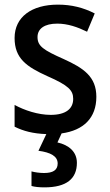

<svg xmlns="http://www.w3.org/2000/svg" viewBox="-20 -662 474 829"><path d="M312 41C312 -7 277 -36 228 -47L246 -86C341 -99 396 -153 396 -244C396 -331 341 -368 255 -407C167 -446 142 -463 142 -502C142 -538 172 -560 227 -560C273 -560 315 -545 356 -525L389 -604C340 -629 289 -642 230 -642C117 -642 43 -589 43 -498C43 -410 94 -374 185 -333C276 -293 296 -272 296 -235C296 -193 265 -166 199 -166C144 -166 85 -186 43 -209V-115C81 -96 123 -85 180 -83L146 -11C198 -4 229 12 229 44C229 73 208 85 170 85C152 85 130 82 116 78V141C130 145 149 147 172 147C268 147 312 109 312 41Z"/></svg>

Font: Noto Sans Kannada UI SemiCondensed Medium
Style: Regular
Weight: 500
Width: 4
Designer: Jelle Bosma - Monotype Design Team
Foundry: Monotype Imaging Inc.
Version: Version 2.005